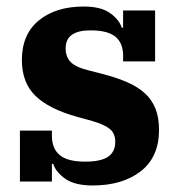

<svg xmlns="http://www.w3.org/2000/svg" viewBox="-20 -556 548 588"><path d="M264 12Q209 12 180 -8.5Q151 -29 143 -54H139V0H41V-156H139V-140Q139 -101 163 -81Q187 -61 241 -61Q289 -61 311 -76Q333 -91 333 -122Q333 -147 317 -160.5Q301 -174 264 -185L217 -198Q130 -222 88.5 -262.5Q47 -303 47 -372Q47 -451 99 -493.5Q151 -536 236 -536Q289 -536 317 -516Q345 -496 353 -471H357V-524H455V-368H357V-386Q357 -424 333.5 -443.5Q310 -463 257 -463Q181 -463 181 -408Q181 -382 196.5 -366Q212 -350 253 -340L296 -329Q338 -318 370 -304Q402 -290 423.5 -270.5Q445 -251 456 -223.5Q467 -196 467 -158Q467 -75 411 -31.5Q355 12 264 12Z"/></svg>

Font: IBM Plex Serif
Style: Bold
Weight: 700
Designer: Mike Abbink, Paul van der Laan, Pieter van Rosmalen
Foundry: Bold Monday
Version: Version 2.008